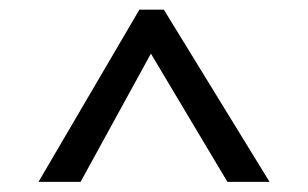

<svg xmlns="http://www.w3.org/2000/svg" viewBox="-20 -674 629 392"><path d="M264.6 -654.3 58.6 -302.7H144.5L288.1 -564.5L444.3 -302.7H530.3L314.5 -654.3Z"/></svg>

Font: Sen-gleads
Style: Regular
Weight: 400
Designer: Kosal Sen, Philatype
Foundry: Philatype
Version: Version 1.004; ttfautohint (v1.8.3)